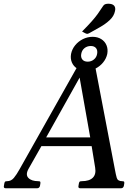

<svg xmlns="http://www.w3.org/2000/svg" viewBox="-55 -1010 729 1030"><path d="M562 -97.8Q566.2 -73.8 571.4 -55.9Q576.5 -38 600.5 -38Q609.5 -38 611 -34.5Q612.5 -31 611.5 -25L609.5 -13Q606.5 0 593.5 0H376Q363 0 366 -13L368 -25Q369 -31 371.5 -34.5Q374 -38 383 -38Q424 -38 442.8 -56.5Q461.5 -75 455.5 -110.5L434 -242.5L455 -226H150.5L176.8 -243.2L98.2 -104.5Q80.5 -72.8 97.4 -55.4Q114.2 -38 150.5 -38Q159.5 -38 161 -34.5Q162.5 -31 161.5 -25L159.5 -13Q156.5 0 143.5 0H-24Q-37 0 -34 -13L-32 -25Q-31 -31 -28.5 -34.5Q-26 -38 -17 -38Q4.8 -38 19.5 -55.8Q34.2 -73.5 50 -102.2L358 -649Q363 -660 375 -660H443.5Q454.5 -660 456.5 -649ZM186 -261 186.5 -273H436L432 -256L368.2 -615.8H384.5ZM406 -630Q378.8 -630 359.1 -642.1Q339.5 -654.2 330.6 -675Q321.8 -695.8 326.2 -720.8Q331.5 -746.8 348.5 -767.5Q365.5 -788.2 390.1 -800.4Q414.8 -812.5 442 -812.5Q468.2 -812.5 487.9 -800.4Q507.5 -788.2 516.2 -767.5Q525 -746.8 520.5 -720.8Q515.2 -695.8 498.2 -675Q481.2 -654.2 457.2 -642.1Q433.2 -630 406 -630ZM380.8 -720.8Q377.5 -702.2 386.8 -690.8Q396 -679.2 415.8 -679.2Q434.5 -679.2 448.6 -690.8Q462.8 -702.2 466 -720.8Q469.5 -740.2 460.2 -751.8Q451 -763.2 432.2 -763.2Q412.5 -763.2 398.4 -751.9Q384.2 -740.5 380.8 -720.8ZM385.2 -841Q417.2 -873.2 436 -894.4Q454.8 -915.5 468.4 -934.2Q482 -953 498.2 -978Q502.5 -985.2 510 -987.6Q517.5 -990 525.8 -990Q547.8 -990 557 -979.8Q566.2 -969.5 562 -951Q556.8 -924 534 -902.6Q511.2 -881.2 480.5 -863.9Q449.8 -846.5 422.8 -831.5Q419.5 -830.5 416.6 -829.2Q413.8 -828 411.2 -828.8Q407.5 -828.8 399.5 -833.2Z"/></svg>

Font: Young Serif Light
Style: Italic
Weight: 300
Italic angle: -10.979°
Designer: Bastien Sozeau
Foundry: NBR — Bastien Sozeau
Version: Version 5.001